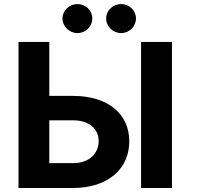

<svg xmlns="http://www.w3.org/2000/svg" viewBox="-20 -936 982 956"><path d="M225.5 -458.5V-727.3H72.1V0H343.8C516.3 0 623.9 -94.8 623.6 -232.2C623.9 -370 516.3 -458.5 343.8 -458.5ZM836.3 -727.3H682.5V0H836.3ZM225.5 -337H343.8C426.5 -337 471.6 -291.5 471.2 -233.7C471.6 -174 426.5 -123.6 343.8 -123.6H225.5ZM365.8 -771.3C407 -771.3 439.6 -804.3 439.6 -843.8C439.6 -883.9 407 -915.8 365.8 -915.8C324.9 -915.8 291.2 -883.9 291.2 -843.8C291.2 -804.3 324.9 -771.3 365.8 -771.3ZM583.1 -771.3C624.3 -771.3 657 -804.3 657 -843.8C657 -883.9 624.3 -915.8 583.1 -915.8C542.3 -915.8 508.5 -883.9 508.5 -843.8C508.5 -804.3 542.3 -771.3 583.1 -771.3Z"/></svg>

Font: Karasuma Gothic
Style: Bold
Weight: 700
Designer: Rasmus Andersson / Ryoko Nishizuka
Foundry: Genbu
Version: Version 1.00